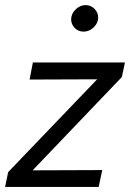

<svg xmlns="http://www.w3.org/2000/svg" viewBox="-34 -733 510 753"><path d="M-14 0 -2 -58 347 -422 82 -421 95 -488H456L444 -431L94 -65L367 -66L353 0ZM293 -609Q273 -609 259 -623.5Q245 -638 245 -657Q245 -679 262.5 -696Q280 -713 302 -713Q322 -713 336.5 -698.5Q351 -684 351 -664Q351 -650 343 -637.5Q335 -625 322 -617Q309 -609 293 -609Z"/></svg>

Font: Red Hat Text
Style: Italic
Weight: 400
Italic angle: -12°
Designer: Pentagram, MCKL
Foundry: Pentagram, MCKL
Version: Version 1.023